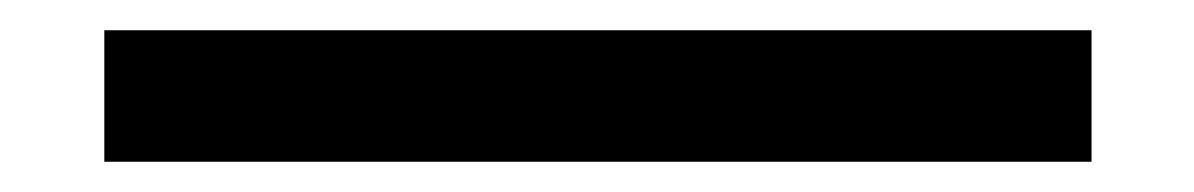

<svg xmlns="http://www.w3.org/2000/svg" viewBox="-20 -7 790 127"><path d="M49 100V13H702V100Z"/></svg>

Font: Inconsolata ExtraExpanded SemiBold
Style: Regular
Weight: 600
Width: 8
Monospace: yes
Designer: Raph Levien, Cyreal, Brenton Simpson
Foundry: Raph Levien, Cyreal, Google
Version: Version 3.001; ttfautohint (v1.8.2.53-6de2)